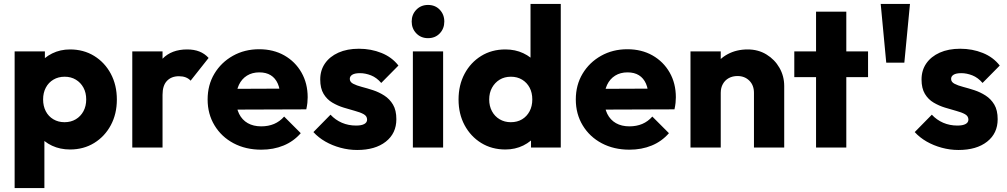

<svg xmlns="http://www.w3.org/2000/svg" viewBox="-20 -746 5095 971"><path d="M334 10Q284.5 10 243.5 -9Q202.5 -28 176.8 -61.5Q151 -95 147 -138V-343Q151 -386 177 -420.8Q203 -455.5 243.9 -475.8Q284.9 -496 334 -496Q403 -496 456.5 -463Q510 -430 540.5 -372.8Q571 -315.5 571 -242.5Q571 -170 540.5 -113Q510 -56 456.5 -23Q403 10 334 10ZM54 205V-486H207V-361.2L181.5 -243L204.5 -125V205ZM306.3 -128Q338.7 -128 363.3 -142.8Q388 -157.5 402 -183.5Q416 -209.6 416 -243.2Q416 -277 402 -302.8Q388 -328.5 363.5 -343.2Q338.9 -358 307 -358Q275 -358 250.3 -343.4Q225.5 -328.8 211.8 -302.9Q198 -277 198 -243.1Q198 -209.5 211.5 -183.5Q225 -157.5 249.8 -142.8Q274.5 -128 306.3 -128Z M649 0V-486H802V0ZM802 -266.5 737.5 -316.5Q756.5 -402 802 -449Q847.5 -496 926.5 -496Q961.5 -496 988.2 -485.5Q1015 -475 1035 -453L944 -338Q934 -349 919.2 -354.8Q904.4 -360.5 885 -360.5Q847 -360.5 824.5 -337.1Q802 -313.8 802 -266.5Z M1301.5 11Q1222.5 11 1161.2 -21.5Q1100 -54 1065 -111.8Q1030 -169.5 1030 -243Q1030 -316 1064.2 -373.2Q1098.5 -430.5 1157.8 -463.8Q1217 -497 1290.5 -497Q1362.5 -497 1417.8 -465.8Q1473 -434.5 1504.5 -379.5Q1536 -324.5 1536 -254Q1536 -240.5 1534.5 -226Q1533 -211.5 1529 -193L1110 -191.5V-296.5L1464 -298L1398 -253.5Q1397 -295.5 1384.8 -323.2Q1372.5 -351 1349.2 -365.5Q1326 -380 1291.5 -380Q1255.5 -380 1229 -363.5Q1202.5 -347 1188.2 -316.8Q1174 -286.5 1174 -244Q1174 -201 1189.2 -170.2Q1204.5 -139.5 1233 -123.2Q1261.5 -107 1301 -107Q1337 -107 1366 -119.2Q1395 -131.5 1417 -156.5L1501 -72.5Q1465 -31 1414 -10Q1363 11 1301.5 11Z M1786.5 12.5Q1743.5 12.5 1702 1.2Q1660.5 -10 1625.2 -30.2Q1590 -50.5 1565 -78L1651.5 -166Q1676 -139.5 1709 -125.2Q1742 -111 1781 -111Q1808 -111 1822.2 -118.8Q1836.5 -126.5 1836.5 -141Q1836.5 -159 1819.2 -168.5Q1802 -178 1775 -185.2Q1748 -192.5 1718 -201.8Q1688 -211 1660.8 -227Q1633.5 -243 1616.5 -271.2Q1599.5 -299.5 1599.5 -344Q1599.5 -390.5 1623.5 -425.2Q1647.5 -460 1691.5 -479.8Q1735.5 -499.5 1795 -499.5Q1856.5 -499.5 1909.2 -478.2Q1962 -457 1995 -414.5L1908 -326.5Q1885 -353.5 1856.5 -364.8Q1828 -376 1800.5 -376Q1774.5 -376 1761.8 -368.2Q1749 -360.5 1749 -347Q1749 -331.5 1766 -322.5Q1783 -313.5 1810 -306.5Q1837 -299.5 1866.8 -289.8Q1896.5 -280 1923.5 -262.8Q1950.5 -245.5 1967.5 -217Q1984.5 -188.5 1984.5 -143Q1984.5 -71.5 1931 -29.5Q1877.5 12.5 1786.5 12.5Z M2068 0V-486H2221V0ZM2144.5 -553Q2109 -553 2085.5 -577.2Q2062 -601.5 2062 -637Q2062 -672.5 2085.5 -696.8Q2109 -721 2144.5 -721Q2181 -721 2204 -696.8Q2227 -672.5 2227 -637Q2227 -601.5 2204 -577.2Q2181 -553 2144.5 -553Z M2536 10Q2467 10 2413.5 -23Q2360.1 -56 2329.5 -113Q2299 -170 2299 -242.6Q2299 -315.7 2329.5 -372.9Q2360 -430 2413.4 -463Q2466.8 -496 2536 -496Q2585.5 -496 2626.2 -477Q2667 -458 2693.2 -424.5Q2719.5 -391 2723 -348V-143Q2719.5 -100 2693.5 -65.2Q2667.5 -30.5 2626.5 -10.2Q2585.5 10 2536 10ZM2563 -128Q2596 -128 2620.2 -142.6Q2644.4 -157.2 2658.2 -183.1Q2672 -209 2672 -243Q2672 -277.2 2658.4 -302.8Q2644.8 -328.4 2620.4 -343.2Q2596 -358 2563.8 -358Q2531.5 -358 2507 -343.2Q2482.6 -328.3 2468.3 -302.4Q2454 -276.5 2454 -243Q2454 -209.5 2468 -183.5Q2481.9 -157.5 2506.8 -142.8Q2531.7 -128 2563 -128ZM2816 0H2665.5V-130.5L2688.5 -249L2663 -366.5V-726H2816Z M3163.5 11Q3084.5 11 3023.2 -21.5Q2962 -54 2927 -111.8Q2892 -169.5 2892 -243Q2892 -316 2926.2 -373.2Q2960.5 -430.5 3019.8 -463.8Q3079 -497 3152.5 -497Q3224.5 -497 3279.8 -465.8Q3335 -434.5 3366.5 -379.5Q3398 -324.5 3398 -254Q3398 -240.5 3396.5 -226Q3395 -211.5 3391 -193L2972 -191.5V-296.5L3326 -298L3260 -253.5Q3259 -295.5 3246.8 -323.2Q3234.5 -351 3211.2 -365.5Q3188 -380 3153.5 -380Q3117.5 -380 3091 -363.5Q3064.5 -347 3050.2 -316.8Q3036 -286.5 3036 -244Q3036 -201 3051.2 -170.2Q3066.5 -139.5 3095 -123.2Q3123.5 -107 3163 -107Q3199 -107 3228 -119.2Q3257 -131.5 3279 -156.5L3363 -72.5Q3327 -31 3276 -10Q3225 11 3163.5 11Z M3793 0V-276.5Q3793 -315 3769.5 -338.2Q3746 -361.5 3709.6 -361.5Q3684.9 -361.5 3665.7 -351Q3646.5 -340.5 3635.8 -321.2Q3625 -302 3625 -276.5L3565.5 -305.5Q3565.5 -363 3590.8 -405.8Q3616 -448.5 3660.4 -472.2Q3704.9 -496 3761.2 -496Q3814.5 -496 3856.2 -470.5Q3898 -445 3922 -403Q3946 -361 3946 -311V0ZM3472 0V-486H3625V0Z M4107 0V-687H4260V0ZM3997 -356V-486H4370V-356Z M4462 -429 4434 -726H4582L4553.5 -429Z M4827.5 12.5Q4784.5 12.5 4743 1.2Q4701.5 -10 4666.2 -30.2Q4631 -50.5 4606 -78L4692.5 -166Q4717 -139.5 4750 -125.2Q4783 -111 4822 -111Q4849 -111 4863.2 -118.8Q4877.5 -126.5 4877.5 -141Q4877.5 -159 4860.2 -168.5Q4843 -178 4816 -185.2Q4789 -192.5 4759 -201.8Q4729 -211 4701.8 -227Q4674.5 -243 4657.5 -271.2Q4640.5 -299.5 4640.5 -344Q4640.5 -390.5 4664.5 -425.2Q4688.5 -460 4732.5 -479.8Q4776.5 -499.5 4836 -499.5Q4897.5 -499.5 4950.2 -478.2Q5003 -457 5036 -414.5L4949 -326.5Q4926 -353.5 4897.5 -364.8Q4869 -376 4841.5 -376Q4815.5 -376 4802.8 -368.2Q4790 -360.5 4790 -347Q4790 -331.5 4807 -322.5Q4824 -313.5 4851 -306.5Q4878 -299.5 4907.8 -289.8Q4937.5 -280 4964.5 -262.8Q4991.5 -245.5 5008.5 -217Q5025.5 -188.5 5025.5 -143Q5025.5 -71.5 4972 -29.5Q4918.5 12.5 4827.5 12.5Z"/></svg>

Font: Outfit Thin
Style: Regular
Weight: 100
Designer: Rodrigo Fuenzalida
Foundry: fragTYPE
Version: Version 1.100;gftools[0.9.27]